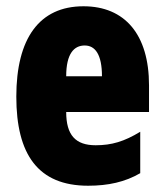

<svg xmlns="http://www.w3.org/2000/svg" viewBox="-20 -582 522 612"><path d="M246 -562C105 -562 32 -459 32 -274C32 -90 101 10 261 10C325 10 379 -2 427 -30V-162C376 -131 336 -119 285 -119C221 -119 191 -151 191 -225H455V-310C455 -472 378 -562 246 -562ZM250 -437C283 -437 305 -409 305 -339H191C191 -411 216 -437 250 -437Z"/></svg>

Font: Noto Sans Myanmar ExtraCondensed Black
Style: Regular
Weight: 900
Width: 2
Designer: Monotype Design Team
Foundry: Monotype Imaging Inc.
Version: Version 2.107